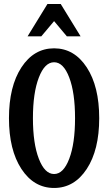

<svg xmlns="http://www.w3.org/2000/svg" viewBox="-20 -932 542 962"><path d="M314.9 -750 251 -826.2 187 -750H118.2L217.8 -912.1H284.2L383.8 -750ZM87.4 -594.5Q149.9 -689.9 251 -689.9Q352.1 -689.9 414.6 -594.5Q477.1 -499 477.1 -339.8Q477.1 -180.7 414.6 -85.4Q352.1 9.8 251 9.8Q149.9 9.8 87.4 -85.4Q24.9 -180.7 24.9 -339.8Q24.9 -499 87.4 -594.5ZM356 -339.8Q356 -467.3 326.9 -543.7Q297.9 -620.1 251 -620.1Q204.1 -620.1 174.6 -543.5Q145 -466.8 145 -339.8Q145 -212.9 174.6 -136.5Q204.1 -60.1 251 -60.1Q297.9 -60.1 326.9 -136.5Q356 -212.9 356 -339.8Z"/></svg>

Font: Margherita Bold
Style: Regular
Weight: 700
Designer: James Puckett
Foundry: Dunwich Type Founders
Version: Version 1.008;hotconv 1.0.109;makeotfexe 2.5.65596